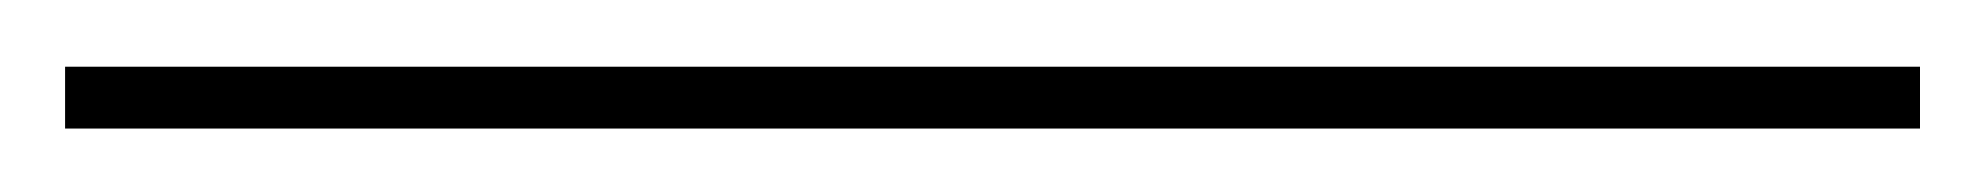

<svg xmlns="http://www.w3.org/2000/svg" viewBox="-25 120 610 59"><path d="M-5 159.5V140.5H565V159.5Z"/></svg>

Font: Bodoni Moda Black
Style: Italic
Weight: 900
Italic angle: -13°
Version: Version 2.005